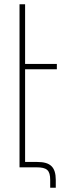

<svg xmlns="http://www.w3.org/2000/svg" viewBox="-20 -780 311 895"><path d="M71 0H150C198 0 214 13 214 59V95H240V59C240 -2 214 -25 154 -25H97V-457H245V-482H97V-760H71Z"/></svg>

Font: Noto Sans Armenian ExtraCondensed Thin
Style: Regular
Weight: 100
Width: 2
Designer: Monotype Design Team
Foundry: Monotype Imaging Inc.
Version: Version 2.008